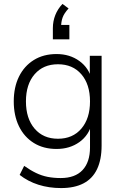

<svg xmlns="http://www.w3.org/2000/svg" viewBox="-20 -769 618 977"><path d="M291 188Q229 188 175.5 171Q122 154 80 121L103 75Q134 97 163 111Q192 125 222.5 131Q253 137 289 137Q362 137 400 96.5Q438 56 438 -19V-143H448Q433 -81 384 -46Q335 -11 268 -11Q201 -11 152 -41.5Q103 -72 76.5 -126.5Q50 -181 50 -253Q50 -325 76.5 -379Q103 -433 152 -463.5Q201 -494 268 -494Q335 -494 384 -458.5Q433 -423 447 -363H437V-485H497V-28Q497 43 474 91.5Q451 140 405 164Q359 188 291 188ZM275 -63Q350 -63 394 -114.5Q438 -166 438 -253Q438 -340 394 -391Q350 -442 275 -442Q200 -442 156 -391Q112 -340 112 -253Q112 -166 156 -114.5Q200 -63 275 -63ZM249 -569V-626Q249 -661 261.5 -692.5Q274 -724 298 -749L329 -726Q306 -701 298.5 -679.5Q291 -658 291 -633L273 -642H333V-569Z"/></svg>

Font: Nunito Sans 12pt ExtraLight 12pt Light
Style: Regular
Weight: 300
Version: Version 3.101;gftools[0.9.27]